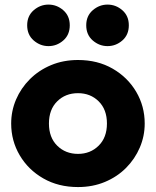

<svg xmlns="http://www.w3.org/2000/svg" viewBox="-20 -780 663 816"><path d="M311.5 15Q228 15 164 -21.8Q100 -58.5 63.8 -120Q27.5 -181.5 27.5 -255Q27.5 -308.5 48.2 -357Q69 -405.5 107 -443.5Q145 -481.5 197 -503.2Q249 -525 311.5 -525Q395 -525 458.8 -488.2Q522.5 -451.5 558.8 -390Q595 -328.5 595 -255Q595 -201.5 574.2 -153Q553.5 -104.5 515.8 -66.5Q478 -28.5 426 -6.8Q374 15 311.5 15ZM311.5 -126Q364 -126 399.2 -160.8Q434.5 -195.5 434.5 -255Q434.5 -314.5 399.5 -349.2Q364.5 -384 311.5 -384Q258 -384 223 -349.2Q188 -314.5 188 -255Q188 -195.5 223.2 -160.8Q258.5 -126 311.5 -126ZM186 -584Q151 -584 123.2 -608Q95.5 -632 95.5 -672.5Q95.5 -712.5 123.2 -736.5Q151 -760.5 186 -760.5Q221.5 -760.5 249 -736.5Q276.5 -712.5 276.5 -672.5Q276.5 -632 249 -608Q221.5 -584 186 -584ZM437 -584Q402 -584 374.2 -608Q346.5 -632 346.5 -672.5Q346.5 -712.5 374.2 -736.5Q402 -760.5 437 -760.5Q472.5 -760.5 500 -736.5Q527.5 -712.5 527.5 -672.5Q527.5 -632 500 -608Q472.5 -584 437 -584Z"/></svg>

Font: Geologica
Style: Bold
Weight: 700
Designer: Sindre Bremnes, Frode Helland
Foundry: Monokrom Skriftforlag AS
Version: Version 1.010; ttfautohint (v1.8.4.7-5d5b);gftools[0.9.28]